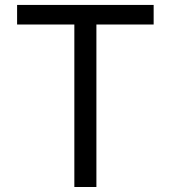

<svg xmlns="http://www.w3.org/2000/svg" viewBox="-20 -747 682 767"><path d="M48.3 -649.1H277V0H365.1V-649.1H593.8V-727.3H48.3Z"/></svg>

Font: Inter-Regular
Style: Regular
Weight: 500
Designer: Rasmus Andersson
Foundry: rsms
Version: ""